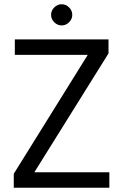

<svg xmlns="http://www.w3.org/2000/svg" viewBox="-20 -886 581 906"><path d="M45 0V-66L394 -627H50V-700H492V-634L142 -73H496V0ZM271 -766Q251 -766 236 -781Q221 -796 221 -816Q221 -836 236 -851Q251 -866 271 -866Q291 -866 306 -851Q321 -836 321 -816Q321 -796 306 -781Q291 -766 271 -766Z"/></svg>

Font: DM Sans
Style: Regular
Weight: 400
Designer: Colophon Foundry, Jonny Pinhorn
Foundry: Colophon Foundry
Version: Version 4.004; ttfautohint (v1.8.4.7-5d5b)